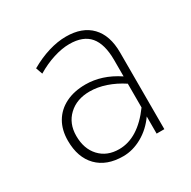

<svg xmlns="http://www.w3.org/2000/svg" viewBox="-126 -644 770 776"><g transform="rotate(-30 258.5 -255.5)"><path d="M236 12Q159 12 116 -32Q73 -76 73 -154Q73 -204 94.2 -240.2Q115.5 -276.5 154.8 -296.2Q194 -316 248 -316Q285.5 -316 323 -304Q360.5 -292 398 -267V-343Q398 -418 367.5 -454Q337 -490 273 -490Q238.5 -490 198.2 -477.2Q158 -464.5 119 -441L108 -472Q151.5 -497 194.2 -510Q237 -523 276 -523Q352 -523 393 -480.2Q434 -437.5 434 -358V0H398V-80Q367.5 -36.5 324.2 -12.2Q281 12 236 12ZM236 -21Q280.5 -21 321 -46.5Q361.5 -72 398 -122V-233Q361.5 -257 323.2 -270Q285 -283 248 -283Q187.5 -283 149.8 -247.5Q112 -212 112 -154Q112 -93.5 146 -57.2Q180 -21 236 -21Z"/></g></svg>

Font: Overpass Thin
Style: Regular
Weight: 250
Designer: Delve Withrington, Dave Bailey, Thomas Jockin
Foundry: Delve Fonts LLC
Version: Version 4.000